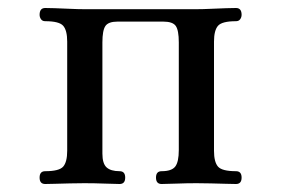

<svg xmlns="http://www.w3.org/2000/svg" viewBox="-20 -460 702 480"><path d="M93 0Q79 0 79 -16Q79 -32 93 -32Q128 -32 138 -43.5Q148 -55 148 -83V-356Q148 -384 138 -395.5Q128 -407 93 -407Q86 -407 82.5 -412Q79 -417 79 -423Q79 -440 93 -440Q100 -440 117 -439.5Q134 -439 154.5 -438Q175 -437 191 -437H471Q487 -437 507.5 -438Q528 -439 545.5 -439.5Q563 -440 570 -440Q584 -440 584 -423Q584 -417 580.5 -412Q577 -407 570 -407Q535 -407 525 -395.5Q515 -384 515 -356V-83Q515 -55 525 -43.5Q535 -32 570 -32Q584 -32 584 -16Q584 0 570 0Q563 0 545.5 -0.5Q528 -1 507.5 -1.5Q487 -2 471 -2Q447 -2 421 -1Q395 0 384 0Q370 0 370 -16Q370 -32 384 -32Q409 -32 418 -43.5Q427 -55 427 -85V-354Q427 -384 419.5 -395Q412 -406 388 -406H274Q251 -406 243.5 -395Q236 -384 236 -354V-76Q236 -51 246.5 -41.5Q257 -32 279 -32Q293 -32 293 -16Q293 0 279 0Q269 0 242.5 -1Q216 -2 191 -2Q175 -2 154.5 -1.5Q134 -1 117 -0.5Q100 0 93 0Z"/></svg>

Font: Zen Old Mincho Medium
Style: Regular
Weight: 500
Designer: Yoshimichi Ohira
Foundry: Positype
Version: Version 1.500